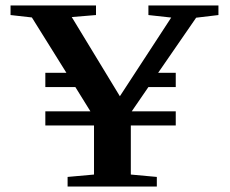

<svg xmlns="http://www.w3.org/2000/svg" viewBox="-20 -683 842 703"><path d="M227.5 0V-35.2L324.2 -43.9V-223.6H146V-275.4H311L255.9 -364.3H146V-416.5H223.1L96.7 -619.1L18.6 -627.9V-663.1H331.5V-627.9L242.7 -620.6L418.9 -330.6L606.9 -618.7L523.4 -627.9V-663.1H779.8V-627.9L698.2 -618.2L559.1 -416.5H623.5V-364.3H523.4L462.4 -275.4H623.5V-223.6H459V-43.9L554.2 -35.2V0Z"/></svg>

Font: Elstob 10pt SemiBold
Style: Regular
Weight: 600
Designer: Peter S. Baker
Version: Version 1.015